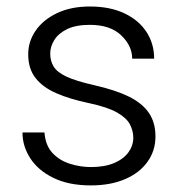

<svg xmlns="http://www.w3.org/2000/svg" viewBox="-20 -558 549 588"><path d="M258.3 9.8Q190.4 9.8 143.6 -13.2Q96.7 -36.1 72.8 -73.2Q48.8 -110.4 48.8 -152.3H116.2Q119.1 -112.3 141.1 -89.1Q163.1 -65.9 194.8 -56.2Q226.6 -46.4 258.3 -46.4Q300.8 -46.4 329.8 -58.8Q358.9 -71.3 373.5 -91.8Q388.2 -112.3 388.2 -136.2Q388.2 -157.2 377.9 -177Q367.7 -196.8 338.6 -213.4Q309.6 -230 252.4 -242.2Q193.8 -254.4 152.1 -272.7Q110.4 -291 88.4 -319.6Q66.4 -348.1 66.4 -391.6Q66.4 -431.6 89.6 -464.8Q112.8 -498 155.3 -518.1Q197.8 -538.1 255.4 -538.1Q316.9 -538.1 361.1 -517.1Q405.3 -496.1 428.7 -460Q452.1 -423.8 452.1 -378.4H384.8Q384.8 -417.5 351.3 -449.7Q317.9 -481.9 255.4 -481.9Q212.4 -481.9 185.5 -468.8Q158.7 -455.6 146.2 -435.3Q133.8 -415 133.8 -393.6Q133.8 -371.6 144.3 -354.2Q154.8 -336.9 183.8 -323.2Q212.9 -309.6 269.5 -296.9Q334 -282.2 375 -262Q416 -241.7 436 -212.2Q456.1 -182.6 456.1 -140.1Q456.1 -96.2 431.6 -62.3Q407.2 -28.3 362.8 -9.3Q318.4 9.8 258.3 9.8Z"/></svg>

Font: Heebo Light
Style: Regular
Weight: 300
Designer: Oded Ezer
Foundry: Ezer Type House
Version: Version 3.100